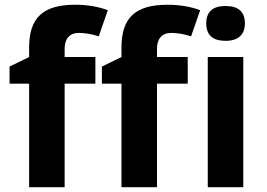

<svg xmlns="http://www.w3.org/2000/svg" viewBox="-20 -785 1118 805"><path d="M379.9 -545.9H251V-580.1C251 -619.1 268.6 -647 311 -647C336.4 -647 364.3 -642.1 394 -632.8L432.1 -742.2C392.1 -757.3 346.2 -765.1 294.9 -765.1C160.2 -765.1 102.1 -710.4 102.1 -585.9V-545.9L20 -505.9V-434.1H102.1V0H251V-434.1H379.9ZM767.1 -545.9H638.2V-580.1C638.2 -619.1 655.8 -647 698.2 -647C723.6 -647 751.5 -642.1 781.2 -632.8L819.3 -742.2C779.3 -757.3 733.4 -765.1 682.1 -765.1C547.4 -765.1 489.3 -710.4 489.3 -585.9V-545.9L407.2 -505.9V-434.1H489.3V0H638.2V-434.1H767.1ZM844.7 -687C844.7 -638.2 871.6 -613.8 925.8 -613.8C980 -613.8 1006.8 -640.6 1006.8 -687C1006.8 -735.4 980 -759.8 925.8 -759.8C871.6 -759.8 844.7 -735.4 844.7 -687ZM1000 -545.9H851.1V0H1000Z"/></svg>

Font: Noto Reveo Sans
Style: Bold
Weight: 700
Designer: Monotype Design team
Foundry: Monotype Imaging Inc.
Version: Version 1.04